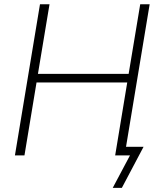

<svg xmlns="http://www.w3.org/2000/svg" viewBox="-20 -748 760 924"><path d="M51.8 0 172.4 -727.5H218.3L162.6 -392.6H599.1L654.8 -727.5H700.2L579.6 0H534.2L592.3 -351.1H155.8L97.7 0ZM522.5 156.2 605.5 0H553.7L560.5 -41.5H670.9L566.4 156.2Z"/></svg>

Font: Inter 20pt ExtraLight
Style: Italic
Weight: 250
Italic angle: -9.3988°
Version: Version 4.001;git-66647c0bb